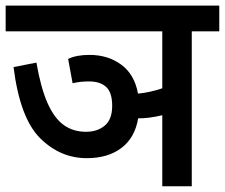

<svg xmlns="http://www.w3.org/2000/svg" viewBox="-29 -648 783 668"><path d="M733.9 -539.1H638.2V0H535.6V-247.1Q488.3 -235.8 451.7 -236.3Q440.4 -168.9 393.6 -133.3Q346.7 -97.7 272.9 -97.7Q180.7 -97.7 110.6 -167.2Q40.5 -236.8 18.1 -414.6L97.7 -430.2Q112.8 -342.8 136.2 -289.8Q159.7 -236.8 192.6 -213.1Q225.6 -189.5 270 -189.5Q310.1 -189.5 335.7 -211.2Q361.3 -232.9 361.3 -279.8Q361.3 -326.2 340.3 -345.5Q319.3 -364.7 280.8 -364.7Q249 -364.7 223.6 -358.4L208 -442.9Q236.3 -457 282.2 -457Q346.7 -457 392.8 -423.1Q439 -389.2 451.2 -322.3Q492.7 -326.2 535.6 -340.8V-539.1H-9.3V-628.4H733.9Z"/></svg>

Font: Varta
Style: Bold
Weight: 700
Designer: Joana Correia, Viktoriya Grabowska, Eben Sorkin
Foundry: Sorkin Type
Version: Version 1.002; ttfautohint (v1.3) -l 8 -r 24 -G 200 -x 12 -H